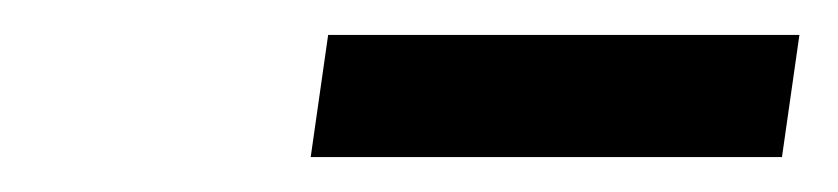

<svg xmlns="http://www.w3.org/2000/svg" viewBox="-20 -750 480 110"><path d="M158 -660 168 -730H438L428 -660Z"/></svg>

Font: Kosmopol Plus Jakarta Sans Italic It
Style: Regular
Weight: 400
Italic angle: -8.04999°
Designer: Gumpita Rahayu
Foundry: Tokotype
Version: Version 2.006